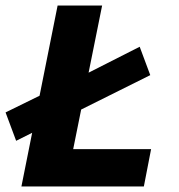

<svg xmlns="http://www.w3.org/2000/svg" viewBox="-25 -670 645 690"><path d="M33 -164 -5 -266 158 -346 276 -400 477 -502 515 -400 250 -268 133 -214ZM52 0 182 -650H342L238 -134H518L492 0Z"/></svg>

Font: Source Code Pro ExtraLight Black
Style: Italic
Weight: 900
Italic angle: -11°
Monospace: yes
Version: Version 1.016;hotconv 1.0.116;makeotfexe 2.5.65601